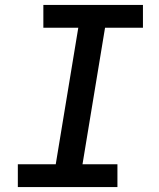

<svg xmlns="http://www.w3.org/2000/svg" viewBox="-20 -755 640 775"><path d="M454 0H52V-92H205L296 -643H155V-735H557V-643H404L313 -92H454Z"/></svg>

Font: Iosevka Semibold Extended
Style: Italic
Weight: 600
Width: 7
Italic angle: -9°
Monospace: yes
Designer: Belleve Invis
Foundry: Belleve Invis
Version: Version 32.5.0; ttfautohint (v1.8.4)